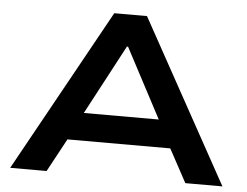

<svg xmlns="http://www.w3.org/2000/svg" viewBox="-51 -767 1067 830"><g transform="rotate(5 483.0 -352.5)"><path d="M22 0 412 -705H554L943 0H782L676 -196L747 -144H216L286 -196L180 0ZM479 -566 302 -233 265 -264H698L660 -233L484 -566Z"/></g></svg>

Font: Nunito Sans 7pt Expanded
Style: Bold
Weight: 700
Width: 7
Designer: Vernon Adams
Foundry: Vernon Adams
Version: Version 3.101;gftools[0.9.27]